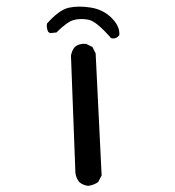

<svg xmlns="http://www.w3.org/2000/svg" viewBox="-20 -572 540 593"><path d="M252 2Q236.3 0 224.6 -9.8Q214.8 -22.5 212.9 -38.1L199.2 -399.4Q201.2 -415 210.9 -426.8Q224.6 -438.5 246.1 -436.5L265.6 -426.8L275.4 -407.2L293.9 -30.3L283.2 -9.8Q269.5 0 252 2ZM323.2 -454.1Q277.3 -506.8 252.9 -511.2Q228.5 -515.6 208 -510.3Q187.5 -504.9 154.3 -471.7L134.8 -469.7L128.9 -473.6Q123 -485.4 125 -499Q162.1 -541 191.4 -547.9Q220.7 -554.7 259.3 -548.8Q297.9 -543 324.2 -517.1Q350.6 -491.2 348.6 -463.9Q338.9 -450.2 323.2 -454.1Z"/></svg>

Font: NaikaiFont
Style: Regular
Weight: 400
Version: Version 1.67